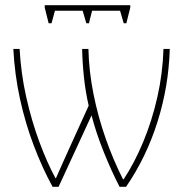

<svg xmlns="http://www.w3.org/2000/svg" viewBox="-20 -714 699 734"><path d="M478 -694V-685L463 -625H453L439 -673H332L320 -625H310L296 -673H190L177 -625H166L151 -685V-694ZM629 -527Q625 -384 582 -248Q539 -112 462 0H437Q405 -62 376 -134.5Q347 -207 330 -273L204 0H181Q142 -71 109.5 -156.5Q77 -242 56.5 -335.5Q36 -429 31 -527H55Q60 -433 80.5 -342Q101 -251 130.5 -171.5Q160 -92 192 -33H194Q206 -61 219 -89.5Q232 -118 244 -145L319 -310Q307 -362 301 -418Q295 -474 294 -527H318Q320 -441 337.5 -354Q355 -267 384 -184.5Q413 -102 450 -29H453Q494 -91 527.5 -171.5Q561 -252 581.5 -342.5Q602 -433 605 -527Z"/></svg>

Font: Noto Sans SemiCondensed Thin
Style: Regular
Weight: 100
Width: 4
Designer: Monotype Design Team
Foundry: Monotype Imaging Inc.
Version: Version 2.013; ttfautohint (v1.8.4.7-5d5b)